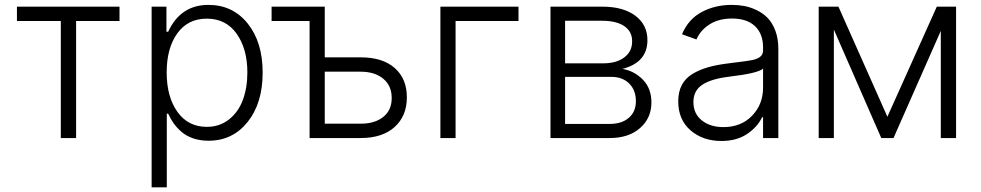

<svg xmlns="http://www.w3.org/2000/svg" viewBox="-20 -573 4073 797"><path d="M50.3 -485.8V-545.4H476.1V-485.8H295.9V0H232.4V-485.8Z M609.4 204.6V-545.4H670.9V-441.4H678.2Q729.5 -552.7 845.2 -552.7Q946.3 -552.7 1008.3 -475.3Q1070.3 -397.9 1070.3 -271.5Q1070.3 -145 1008.1 -66.9Q945.8 11.2 845.7 11.2Q810.5 11.2 781.5 1.2Q752.4 -8.8 732.7 -26.4Q712.9 -43.9 700.2 -62Q687.5 -80.1 678.2 -101.1H672.4V204.6ZM671.9 -272.5Q671.9 -171.4 716.3 -108.9Q760.7 -46.4 838.4 -46.4Q891.1 -46.4 929.9 -76.7Q968.8 -106.9 987.8 -157.5Q1006.8 -208 1006.8 -272.5Q1006.8 -370.1 962.4 -432.9Q918 -495.6 838.4 -495.6Q759.8 -495.6 715.8 -434.3Q671.9 -373 671.9 -272.5Z M1328.1 -335H1477.1Q1568.4 -335 1618.7 -290.5Q1668.9 -246.1 1668.9 -168.9Q1668.9 -91.8 1618.2 -45.9Q1567.4 0 1477.1 0H1265.1V-485.8H1107.4V-545.4H1328.1ZM1328.1 -275.4V-59.6H1477.1Q1536.1 -59.6 1571 -87.6Q1606 -115.7 1606 -166Q1606 -217.3 1570.8 -246.3Q1535.6 -275.4 1477.1 -275.4Z M2132.3 -545.4V-485.8H1871.1V0H1808.1V-545.4Z M2265.1 0V-545.4H2480Q2566.9 -545.4 2617.2 -507.8Q2667.5 -470.2 2667.5 -406.2Q2667.5 -314 2564 -287.1Q2614.7 -277.8 2649.4 -241.5Q2684.1 -205.1 2684.1 -147.9Q2684.1 -83 2637 -41.5Q2589.8 0 2511.2 0ZM2325.7 -310.1H2483.9Q2539.1 -310.1 2571.8 -335Q2604.5 -359.9 2604 -402.3Q2604 -442.4 2571.3 -464.6Q2538.6 -486.8 2480 -486.8H2325.7ZM2325.7 -58.6H2511.2Q2561 -58.6 2590.3 -84Q2619.6 -109.4 2619.6 -152.8Q2619.6 -198.7 2591.8 -226.3Q2564 -253.9 2518.1 -253.9H2325.7Z M2974.6 12.2Q2897.5 12.2 2846.4 -32Q2795.4 -76.2 2795.4 -152.3Q2795.4 -191.9 2810.3 -220.2Q2825.2 -248.5 2854.5 -266.1Q2883.8 -283.7 2919.7 -293.9Q2955.6 -304.2 3004.9 -310.1Q3088.9 -320.3 3103 -323.7Q3140.6 -332 3146 -353Q3147.5 -357.9 3147.5 -363.3V-376Q3147.5 -432.6 3114 -464.4Q3080.6 -496.1 3019 -496.1Q2963.4 -496.1 2925.3 -471.7Q2887.2 -447.3 2871.1 -409.2L2811 -430.7Q2837.4 -493.7 2893.1 -523.2Q2948.7 -552.7 3017.1 -552.7Q3044.4 -552.7 3069.6 -548.1Q3094.7 -543.5 3121.1 -530.8Q3147.5 -518.1 3166.7 -498.3Q3186 -478.5 3198.5 -445.6Q3210.9 -412.6 3210.9 -370.6V0H3147.5V-86.4H3143.6Q3124 -45.4 3080.8 -16.6Q3037.6 12.2 2974.6 12.2ZM2982.9 -45.4Q3056.6 -45.4 3102.1 -92.8Q3147.5 -140.1 3147.5 -209V-288.1Q3127.9 -269 3004.9 -254.4Q2932.1 -245.6 2895.3 -221.2Q2858.4 -196.8 2858.4 -149.4Q2858.4 -101.1 2893.3 -73.2Q2928.2 -45.4 2982.9 -45.4Z M3663.6 -88.4 3868.7 -545.4H3948.7V0H3885.3V-444.8L3689 0H3638.2L3441.4 -450.2V0H3378.4V-545.4H3460.4Z"/></svg>

Font: Interop Light
Style: Regular
Weight: 300
Designer: Rasmus Andersson, Google, Jang Haemin
Foundry: jhaemin
Version: Version 1.007